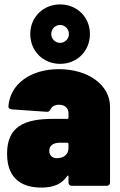

<svg xmlns="http://www.w3.org/2000/svg" viewBox="-20 -841 544 869"><path d="M252 -552C329 -552 387 -610 387 -687C387 -763 329 -821 252 -821C175 -821 117 -763 117 -687C117 -610 175 -552 252 -552ZM252 -728C274 -728 292 -710 292 -687C292 -665 274 -647 252 -647C230 -647 212 -665 212 -687C212 -710 230 -728 252 -728ZM246 -528C118 -528 25 -460 18 -359C18 -351 24 -347 33 -346L192 -335C201 -334 205 -339 209 -347C215 -359 229 -367 247 -367C273 -367 290 -352 290 -329V-309C290 -305 288 -303 284 -303H221C89 -303 12 -268 12 -145C12 -24 89 9 171 8C226 7 261 -10 283 -43C286 -48 290 -47 290 -42V-15C290 -6 296 0 305 0H463C472 0 478 -6 478 -15V-358C478 -456 380 -528 246 -528ZM238 -125C216 -125 203 -138 203 -159C203 -181 220 -195 250 -195H284C288 -195 290 -192 290 -189V-170C290 -141 266 -125 238 -125Z"/></svg>

Font: Barlow Semi Condensed Black
Style: Regular
Weight: 900
Width: 4
Designer: Jeremy Tribby
Foundry: Tribby Type
Version: Version 1.408;PS 001.408;hotconv 1.0.88;makeotf.lib2.5.64775